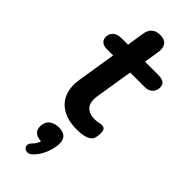

<svg xmlns="http://www.w3.org/2000/svg" viewBox="-293 -681 995 995"><g transform="rotate(45 204.5 -184.0)"><path d="M258 10Q193 10 151 -14.5Q109 -39 92.5 -82Q76 -125 85 -182L119 -395H75Q51 -395 37.5 -405.5Q24 -416 24 -435Q24 -461 41 -475Q58 -489 87 -489H134L149 -585Q154 -614 171 -628.5Q188 -643 217 -643Q249 -643 263 -625Q277 -607 272 -574L259 -489H357Q382 -489 395.5 -479.5Q409 -470 409 -450Q409 -426 393.5 -410.5Q378 -395 351 -395H244L211 -190Q203 -138 224 -115.5Q245 -93 283 -93Q301 -93 311.5 -96Q322 -99 332 -99Q346 -99 352.5 -91.5Q359 -84 359 -64Q359 -30 348 -17Q337 -4 318 2Q306 6 289 8Q272 10 258 10ZM187 262Q175 274 162 274.5Q149 275 140.5 268Q132 261 132 249Q132 237 145 224Q159 210 165.5 194.5Q172 179 174 163L175 184Q144 184 127.5 171Q111 158 111 133Q111 101 131.5 84Q152 67 185 67Q215 67 230.5 81Q246 95 246 123Q246 147 238.5 173Q231 199 218 222Q205 245 187 262Z"/></g></svg>

Font: Nunito ExtraLight
Style: Italic
Weight: 200
Italic angle: -9°
Designer: Vernon Adams
Foundry: Vernon Adams
Version: Version 3.602